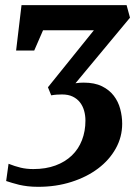

<svg xmlns="http://www.w3.org/2000/svg" viewBox="-20 -574 540 745"><path d="M13.2 61.5Q38.1 71.3 60.5 76.7Q83 82 109.4 82Q157.7 82 195.3 68.1Q232.9 54.2 258.8 29.3Q284.7 4.4 298.1 -30.3Q311.5 -64.9 311.5 -106Q311.5 -126 306.4 -144.3Q301.3 -162.6 290.3 -176.8Q279.3 -190.9 262.2 -199.2Q245.1 -207.5 220.7 -207.5Q210.9 -207.5 200.4 -206.8Q189.9 -206.1 178.7 -204.1L166 -235.4L344.2 -456.5H147L112.8 -377.9H42.5L63.5 -554.2H471.2L484.4 -505.4L272.9 -251Q280.8 -252.4 289.3 -252.9Q297.9 -253.4 304.7 -253.4Q347.2 -253.4 375.7 -239.3Q404.3 -225.1 421.6 -202.4Q439 -179.7 446.5 -151.1Q454.1 -122.6 454.1 -93.8Q454.1 -42.5 429.2 2.2Q404.3 46.9 360.6 79.8Q316.9 112.8 257.3 131.8Q197.8 150.9 128.4 150.9Q105.5 150.9 87.4 148.7Q69.3 146.5 54.4 143.1Q39.6 139.6 27.3 135.7Q15.1 131.8 3.9 128.4L13.2 61.5Z"/></svg>

Font: Merriweather Bold
Style: Italic
Weight: 700
Italic angle: -7°
Designer: Eben Sorkin ( eben@eyebytes.com )
Foundry: Eben Sorkin ( eben@eyebytes.com )
Version: Version 1.5; ttfautohint (v0.97) -l 13 -r 13 -G 200 -x 24 -f